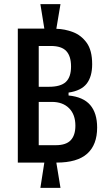

<svg xmlns="http://www.w3.org/2000/svg" viewBox="-20 -791 525 927"><path d="M66 -6V-653H194L175 -771H272L252 -652Q293 -651 332.5 -636Q372 -621 398.5 -584.5Q425 -548 425 -481Q425 -421 398.5 -387Q372 -353 311 -344V-330Q382 -323 415.5 -284Q449 -245 449 -175Q449 -92 401 -49Q353 -6 253 -6H252L272 116H175L194 -6ZM167 -372H216Q273 -372 298 -395.5Q323 -419 323 -470Q323 -520 300 -544.5Q277 -569 226 -569H167ZM167 -90H249Q299 -90 321.5 -114Q344 -138 344 -184Q344 -238 313.5 -268.5Q283 -299 230 -299H167Z"/></svg>

Font: Bricolage Grotesque 12pt Condensed Medium
Style: Regular
Weight: 500
Width: 3
Designer: Mathieu Triay
Foundry: Atelier Triay
Version: Version 1.001; ttfautohint (v1.8.4.7-5d5b);gftools[0.9.33.de